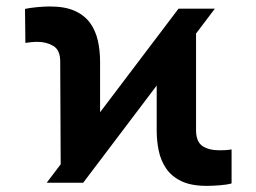

<svg xmlns="http://www.w3.org/2000/svg" viewBox="-20 -573 804 602"><path d="M126.4 0 539.8 -545.9H653.7L240.8 0ZM170.5 -12.7 168.8 -379.5Q168.9 -416 147.3 -428.9Q125.7 -441.8 96.7 -441.8Q87.7 -441.8 78 -440.8Q68.3 -439.8 59.6 -438.5L58.4 -545.1Q72.5 -548.2 95.3 -550.5Q118.1 -552.7 136.7 -552.7Q183.7 -552.7 214.2 -539Q244.7 -525.3 262.2 -501.4Q279.6 -477.4 286.7 -446Q293.8 -414.6 293.8 -379.5V-121.5ZM628.3 9.8Q579.3 9.8 548.5 -5.1Q517.7 -20 500.8 -45Q484 -69.9 477.6 -100.8Q471.3 -131.7 471.3 -163.7V-423.4L594.7 -532.6V-163.1Q595.2 -127.9 615.5 -114.7Q635.8 -101.6 668.4 -101.8Q675.9 -101.6 686 -102.2Q696.2 -102.8 706.1 -104.5V2.1Q691.8 6.2 668.6 8Q645.4 9.8 628.3 9.8Z"/></svg>

Font: Inter
Style: Regular
Weight: 400
Designer: Rasmus Andersson
Foundry: rsms
Version: Version 4.000;git-8c9346024